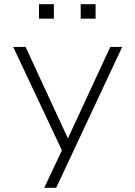

<svg xmlns="http://www.w3.org/2000/svg" viewBox="-20 -716 645 916"><path d="M191 180 286 -21V24L43 -492H102L303 -58H305L506 -492H563L248 180ZM365 -627V-696H436V-627ZM166 -627V-696H237V-627Z"/></svg>

Font: Nunito Sans 7pt SemiExpanded ExtraLight
Style: Regular
Weight: 250
Width: 6
Designer: Vernon Adams
Foundry: Vernon Adams
Version: Version 3.101;gftools[0.9.27]